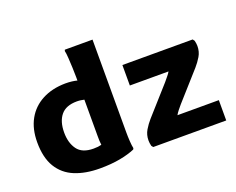

<svg xmlns="http://www.w3.org/2000/svg" viewBox="-120 -974 1476 1199"><g transform="rotate(-20 617.5 -374.0)"><path d="M357 12Q262 12 191.5 -17Q121 -46 82.5 -109.5Q44 -173 44 -275Q44 -364 79.5 -427.5Q115 -491 180.5 -525.5Q246 -560 334 -561Q358 -561 378 -558.5Q398 -556 412 -552V-575Q412 -601 410.5 -636.5Q409 -672 407 -704Q405 -736 401 -752L404 -760H588V-194Q588 -174 588 -144Q588 -114 590 -84Q592 -54 596 -36L592 -28Q550 -10 491.5 1Q433 12 357 12ZM223 -275Q223 -206 255 -162Q287 -118 362 -118Q379 -118 391.5 -119.5Q404 -121 415 -124Q413 -137 412.5 -151.5Q412 -166 412 -183V-425Q402 -427 390.5 -429Q379 -431 364 -431Q291 -431 257 -389.5Q223 -348 223 -275ZM715 0 706 -11Q701 -31 701 -48Q701 -86 719 -116Q737 -146 759 -171L923 -355Q934 -369 946.5 -383.5Q959 -398 966 -411H709V-547H1176L1185 -535Q1190 -515 1190 -499Q1190 -461 1172 -431Q1154 -401 1132 -376L968 -192Q956 -178 944 -163Q932 -148 925 -135H1200V0Z"/></g></svg>

Font: Kufam
Style: Bold
Weight: 700
Designer: Wael Morcos, Artur Schmal
Foundry: Original Type
Version: Version 1.300; ttfautohint (v1.8.3)